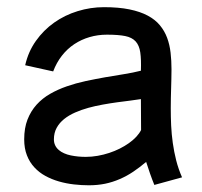

<svg xmlns="http://www.w3.org/2000/svg" viewBox="-20 -518 574 546"><path d="M497.7 -13.7Q487.4 -37.1 481.1 -61.7Q474.9 -86.3 471.4 -111.2Q467.9 -136.1 466.7 -161Q465.6 -185.9 465.6 -210Q465.6 -225.2 465.9 -238.9Q466.3 -252.6 466.6 -265.9Q466.9 -279.2 467.3 -292.7Q467.7 -306.2 467.7 -320.7Q467.7 -345.5 465.1 -368.2Q462.5 -390.9 455.3 -410.4Q448.1 -429.9 434.8 -446Q421.5 -462.2 400.1 -473.6Q378.8 -485 348.2 -491.3Q317.6 -497.6 275.6 -497.6Q237.4 -497.6 200.8 -486.3Q164.2 -475.1 134 -453.7Q103.8 -432.3 82.1 -401.7Q60.4 -371.2 51.6 -332.5L131.2 -314.9Q140.7 -340 156 -359.6Q171.3 -379.2 191.2 -392.4Q211.1 -405.6 234.7 -412.5Q258.3 -419.4 284.2 -419.4Q316.5 -419.4 335.9 -415.5Q355.3 -411.6 365.7 -400.3Q376 -389 378.9 -369Q381.8 -348.9 380.7 -316.9Q358.5 -311.3 332.3 -307.1Q306.2 -303 278.7 -298.2Q251.2 -293.3 223.4 -287.4Q195.6 -281.4 170 -272.5Q144.5 -263.7 122.5 -251.1Q100.5 -238.5 84 -220.3Q67.6 -202.1 58.2 -178Q48.8 -153.9 48.8 -121.7Q48.8 -95.9 56.6 -76.2Q64.3 -56.4 77.9 -41.9Q91.4 -27.3 109.3 -17.6Q127.1 -7.9 147.6 -2Q168.1 3.9 189.9 6.4Q211.7 8.9 232.7 8.9Q257.2 8.9 278.8 4.5Q300.4 0 320.4 -8.7Q340.5 -17.3 358.9 -29.7Q377.3 -42.1 395.6 -57.6Q401 -41 406.7 -24.4Q412.5 -7.8 418.9 7.9ZM381.2 -148.2Q376.3 -138.5 367.4 -128.9Q358.4 -119.3 346.5 -110.9Q334.6 -102.5 320.5 -95.4Q306.4 -88.3 290.5 -83.1Q274.7 -77.9 257.8 -74.9Q240.8 -71.9 223.9 -71.9Q213.3 -71.9 202.3 -72.9Q191.3 -74 181.2 -76.1Q171 -78.2 162.3 -82.1Q153.6 -85.9 147.2 -91.4Q140.7 -96.9 137 -104.5Q133.3 -112.1 133.3 -121.7Q133.3 -140.1 141.1 -154.4Q148.9 -168.7 162.4 -179.5Q175.9 -190.3 193.7 -198.1Q211.5 -205.9 231.4 -211.4Q251.3 -216.9 272.4 -220.6Q293.5 -224.4 313.3 -227.1Q333.1 -229.7 350.5 -231.9Q367.8 -234 380.7 -236.2Z"/></svg>

Font: SaysetthaMai Thin
Style: Regular
Weight: 100
Designer: John M. Durdin
Foundry: Lao Script for Windows
Version: Version 1.101